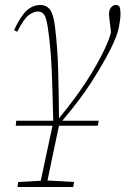

<svg xmlns="http://www.w3.org/2000/svg" viewBox="-20 -503 502 768"><path d="M43 0 45 -20H193Q191 -102 189 -167Q187 -232 183 -287.5Q179 -343 171 -395Q165 -433 156 -445Q147 -457 132 -457Q115 -457 95 -442.5Q75 -428 49 -376L36 -382Q62 -438 86.5 -460.5Q111 -483 141 -483Q166 -483 180 -464.5Q194 -446 200 -396Q210 -314 212.5 -228.5Q215 -143 216 -30Q279 -106 325 -176.5Q371 -247 402 -314Q408 -328 413.5 -341.5Q419 -355 424 -374L422 -391Q421 -402 418.5 -419.5Q416 -437 416 -447Q416 -464 424.5 -473.5Q433 -483 442 -483Q452 -483 457 -478Q462 -468 462 -447Q462 -428 455.5 -394Q449 -360 422 -306Q391 -245 345 -173.5Q299 -102 229 -20H375L371 0H216Q200 74 189.5 124.5Q179 175 170 219L276 225L273 245H50L53 225L143 220L190 0Z"/></svg>

Font: Source Serif Pro ExtraLight
Style: Italic
Weight: 200
Italic angle: -12°
Designer: Frank Grießhammer
Foundry: Adobe Systems Incorporated
Version: Version 3.001;hotconv 1.0.111;makeotfexe 2.5.65597